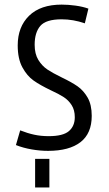

<svg xmlns="http://www.w3.org/2000/svg" viewBox="-20 -653 478 841"><path d="M351.6 -550.8Q300.8 -568.4 250 -568.4Q181.6 -568.4 156.7 -539.6Q131.8 -510.7 131.8 -457Q131.8 -417 147.9 -390.6Q164.1 -364.3 187.5 -348.6Q210.9 -333 251 -313.5Q293.9 -293 319.8 -274.9Q345.7 -256.8 363.8 -225.6Q381.8 -194.3 381.8 -145.5Q381.8 -68.4 332.5 -30.3Q283.2 7.8 190.4 7.8Q156.2 7.8 119.1 1.5Q82 -4.9 49.8 -17.6L68.4 -82Q100.6 -69.3 129.9 -63Q159.2 -56.6 193.4 -56.6Q255.9 -56.6 281.7 -78.6Q307.6 -100.6 307.6 -139.6Q307.6 -170.9 293.9 -192.4Q280.3 -213.9 259.3 -227.5Q238.3 -241.2 202.1 -257.8Q155.3 -280.3 127 -300.3Q98.6 -320.3 78.1 -357.9Q57.6 -395.5 57.6 -454.1Q57.6 -535.2 107.4 -584Q157.2 -632.8 250 -632.8Q279.3 -632.8 311 -628.4Q342.8 -624 367.2 -615.2ZM196.3 43V105.5H133.8V43ZM196.3 105.5V168H133.8V105.5Z"/></svg>

Font: Sudo Variable
Style: Regular
Weight: 400
Monospace: yes
Designer: Jens Kutilek
Foundry: Jens Kutilek
Version: Version 0.040